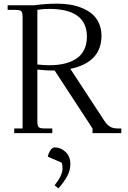

<svg xmlns="http://www.w3.org/2000/svg" viewBox="-20 -731 705 1054"><path d="M22 -676.8V-702.1H168.9Q230.5 -710.9 293.9 -710.9Q330.6 -710.9 364 -705.6Q397.5 -700.2 429.7 -687.3Q461.9 -674.3 485.4 -654.5Q508.8 -634.8 522.9 -604.2Q537.1 -573.7 537.1 -535.2Q537.1 -388.7 366.2 -353L554.2 -65.9Q568.4 -44.9 584.5 -35.4Q600.6 -25.9 625 -25.9H646V0H487.8V-25.9L279.8 -344.2H257.8Q232.9 -344.2 185.1 -349.1V-65.9Q185.1 -41 192.1 -33.4Q199.2 -25.9 224.1 -25.9H267.1V0H58.1V-25.9H104V-637.2Q104 -662.1 96.9 -669.4Q89.8 -676.8 64.9 -676.8ZM185.1 -377Q216.8 -373 252.9 -373Q298.8 -373 335.4 -382.1Q372.1 -391.1 399.7 -409.4Q427.2 -427.7 442.1 -458.3Q457 -488.8 457 -529.8Q457 -682.1 250 -682.1Q233.9 -682.1 217.8 -680.9Q201.7 -679.7 193.4 -678.2L185.1 -676.8ZM242.2 128.9Q246.6 109.4 256.8 93.8Q267.1 78.1 280.8 78.1Q313.5 78.1 339.8 102.8Q366.2 127.4 366.2 169.9Q366.2 204.6 348.6 236.6Q331.1 268.6 300.8 303.2L279.8 286.1Q293.9 267.6 301.5 256.1Q309.1 244.6 316.2 227.5Q323.2 210.4 323.2 194.8Q323.2 175.3 318.8 162.1Z"/></svg>

Font: Dihjauti S
Style: Regular
Weight: 400
Designer: T. Christopher White
Version: Version 3.0.0